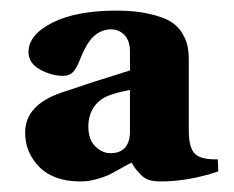

<svg xmlns="http://www.w3.org/2000/svg" viewBox="-20 -610 445 365"><path d="M147.9 -370.1Q147.9 -344.7 161.1 -331.8Q174.3 -318.8 189.9 -318.8Q224.6 -318.8 227.1 -356V-439Q189 -432.1 173.3 -421.4Q148.4 -403.8 147.9 -370.1ZM27.8 -357.9Q27.8 -410.6 97.2 -434.1Q164.6 -457 227.1 -476.1V-511.2Q227.1 -532.2 216.8 -543.2Q206.5 -554.2 190.9 -554.2Q174.3 -554.2 159.9 -542.5Q145.5 -530.8 131.8 -496.1Q125.5 -480 118.7 -472.9Q111.8 -465.8 100.1 -465.8Q78.1 -465.8 56.2 -477.8Q34.2 -489.7 34.2 -511.2Q34.2 -543.9 79.6 -566.9Q125 -589.8 201.2 -589.8Q237.3 -589.8 263.7 -583.7Q290 -577.6 304.2 -569.1Q318.4 -560.5 326.4 -546.9Q334.5 -533.2 336.7 -521.7Q338.9 -510.3 338.9 -495.1V-361.8Q338.9 -329.1 350.6 -317.6Q362.3 -306.2 394 -307.1L395 -284.2Q338.9 -265.1 285.2 -265.1Q272.9 -265.1 264.2 -267.6Q255.4 -270 248.3 -277.3Q241.2 -284.7 239 -287.4Q236.8 -290 230 -300.8Q224.6 -298.3 208.7 -289.3Q192.9 -280.3 184.8 -276.6Q176.8 -272.9 162.1 -269Q147.5 -265.1 132.8 -265.1Q82 -265.1 54.9 -292.5Q27.8 -319.8 27.8 -357.9Z"/></svg>

Font: Linguistics Pro
Style: Bold
Weight: 700
Designer: Stefan Peev, Context Ltd
Foundry: Stefan Peev, Context Ltd
Version: Version 001.000